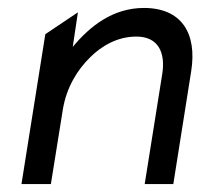

<svg xmlns="http://www.w3.org/2000/svg" viewBox="-20 -463 504 483"><path d="M34 0H108L138 -187C147 -243 175 -288 207 -319C235 -347 275 -371 323 -371C378 -371 397 -331 388 -276L344 0H416L461 -284C476 -379 437 -443 342 -443C264 -443 206 -397 163 -345L176 -432L94 -377Z"/></svg>

Font: Charger Pro
Style: Obl
Weight: 400
Designer: Jasper
Foundry: Cannot Into Space Fonts
Version: Version 1.09